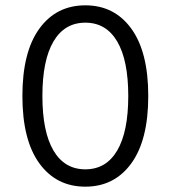

<svg xmlns="http://www.w3.org/2000/svg" viewBox="-20 -690 640 720"><path d="M300 10Q191 10 127.5 -77.5Q64 -165 64 -330Q64 -495 127.5 -582.5Q191 -670 300 -670Q409 -670 472.5 -582.5Q536 -495 536 -330Q536 -165 472.5 -77.5Q409 10 300 10ZM300 -55Q378 -55 419.5 -125.5Q461 -196 461 -330Q461 -464 419.5 -534.5Q378 -605 300 -605Q222 -605 180.5 -534.5Q139 -464 139 -330Q139 -196 180.5 -125.5Q222 -55 300 -55Z"/></svg>

Font: Kantumruy Pro
Style: Regular
Weight: 400
Designer: Sovichet Tep
Foundry: Sovichet Tep
Version: Version 1.002